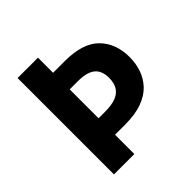

<svg xmlns="http://www.w3.org/2000/svg" viewBox="-189 -860 1006 1006"><g transform="rotate(-45 314.0 -357.0)"><path d="M583 -376Q583 -330 569 -288.5Q555 -247 524.5 -214Q494 -181 442.5 -162Q391 -143 316 -143H241V0H90V-714H241V-602H328Q460 -602 521.5 -540.5Q583 -479 583 -376ZM290 -265Q337 -265 368 -276.5Q399 -288 414.5 -312.5Q430 -337 430 -376Q430 -429 399 -454Q368 -479 302 -479H241V-265Z"/></g></svg>

Font: Noto Sans Gurmukhi
Style: Regular
Weight: 400
Designer: Jelle Bosma - Monotype Design Team
Foundry: Monotype Imaging Inc.
Version: Version 2.003